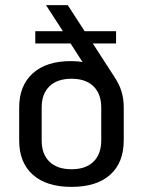

<svg xmlns="http://www.w3.org/2000/svg" viewBox="-20 -720 559 751"><path d="M464 -299V-171Q464 -84 411 -36.5Q358 11 260 11Q162 11 108.5 -36.5Q55 -84 55 -171V-299Q55 -385 108 -433Q161 -481 257 -481Q286 -481 303 -477L256 -550H118V-598H226L160 -700H245L311 -598H434V-550H343L427 -420Q447 -390 455.5 -361.5Q464 -333 464 -299ZM376 -299Q376 -353 345.5 -382.5Q315 -412 260 -412Q204 -412 173.5 -382.5Q143 -353 143 -299V-171Q143 -117 173.5 -87.5Q204 -58 260 -58Q315 -58 345.5 -87.5Q376 -117 376 -171Z"/></svg>

Font: KoHo Medium
Style: Regular
Weight: 500
Version: Version 1.000; ttfautohint (v1.6)